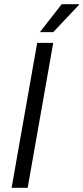

<svg xmlns="http://www.w3.org/2000/svg" viewBox="-20 -889 394 909"><path d="M35 0 156 -686H232L111 0ZM169 -737 272 -869H354V-866L232 -737Z"/></svg>

Font: Archivo SemiCondensed Light
Style: Italic
Weight: 300
Width: 4
Italic angle: -10°
Designer: Hector Gatti
Foundry: Omnibus-Type
Version: Version 2.001